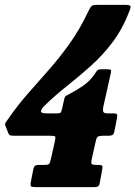

<svg xmlns="http://www.w3.org/2000/svg" viewBox="-20 -770 557 790"><path d="M400.5 -71.5 390.5 -18Q388.5 -6.5 383.5 -3.2Q378.5 0 367 0H128Q112.5 0 108.2 -3Q104 -6 107 -22L116.5 -70.5Q118.5 -83 123.5 -87.2Q128.5 -91.5 141 -91.5H163.5Q177.5 -91.5 181.8 -95.5Q186 -99.5 189 -114L205.5 -187Q209.5 -205 207 -208.2Q204.5 -211.5 186.5 -211.5H37Q22 -211.5 18.8 -214.8Q15.5 -218 12.5 -226.5L3 -251Q-0.5 -259 2 -263.8Q4.5 -268.5 11 -277Q52.5 -337 96.2 -386.5Q140 -436 183 -485Q226 -534 266.8 -591Q307.5 -648 343 -722.5Q350 -737 355.2 -743.5Q360.5 -750 380 -750H493Q512 -750 515.8 -746Q519.5 -742 513 -725.5Q485 -652 444 -597.5Q403 -543 355 -500Q307 -457 257.8 -418Q208.5 -379 164 -336Q152 -324.5 148.8 -314Q145.5 -303.5 172.5 -303.5H214.5Q226.5 -303.5 229.8 -307.2Q233 -311 235.5 -323L243 -356.5Q246 -372.5 251.2 -375.5Q256.5 -378.5 268 -384.5Q294 -398 322.5 -417.5Q351 -437 372.5 -469.5Q377 -477 381.2 -481Q385.5 -485 396.5 -485H421.5Q432.5 -485 435.5 -482.5Q438.5 -480 436 -469L405 -330.5Q402.5 -317.5 405 -310.5Q407.5 -303.5 421.5 -303.5H447Q458.5 -303.5 461 -299.8Q463.5 -296 461.5 -284.5L452 -236Q449.5 -221 445 -216.2Q440.5 -211.5 425 -211.5H403.5Q389 -211.5 383 -207.8Q377 -204 374 -189L357.5 -115.5Q354 -100 357.2 -95.8Q360.5 -91.5 376.5 -91.5H383Q396.5 -91.5 399.8 -88.2Q403 -85 400.5 -71.5Z"/></svg>

Font: Besley* Condensed Heavy
Style: Italic
Weight: 800
Width: 3
Italic angle: -13°
Designer: Owen Earl
Foundry: indestructible type*
Version: Version 3.000; ttfautohint (v1.8.3)